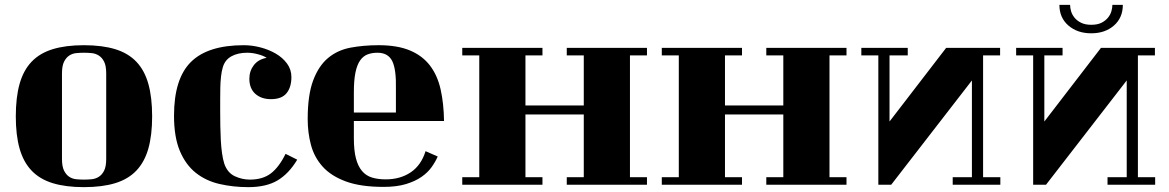

<svg xmlns="http://www.w3.org/2000/svg" viewBox="-20 -699 4808 790"><path d="M45 -220Q45 -298 60.5 -353.5Q76 -409 109.5 -444.5Q143 -480 196.5 -496.5Q250 -513 325 -513Q401 -513 454.5 -496.5Q508 -480 541.5 -444.5Q575 -409 590.5 -353.5Q606 -298 606 -220Q606 -143 590.5 -88Q575 -33 541.5 2.5Q508 38 454.5 54.5Q401 71 325 71Q250 71 196.5 54.5Q143 38 109.5 2.5Q76 -33 60.5 -88Q45 -143 45 -220ZM417 -397Q417 -428 408.5 -445Q400 -462 386.5 -470.5Q373 -479 357 -480.5Q341 -482 325 -482Q310 -482 294 -480.5Q278 -479 265 -470.5Q252 -462 243.5 -445Q235 -428 235 -397V-45Q235 -14 243.5 3Q252 20 265 28.5Q278 37 294 38.5Q310 40 325 40Q341 40 357 38.5Q373 37 386.5 28.5Q400 20 408.5 3Q417 -14 417 -45Z M983 -513Q1017 -513 1051.5 -504Q1086 -495 1114.5 -478.5Q1143 -462 1161 -437.5Q1179 -413 1179 -382Q1179 -340 1159 -315.5Q1139 -291 1095 -291Q1055 -291 1030.5 -313Q1006 -335 1006 -375Q1006 -407 1024.5 -431Q1043 -455 1077 -461Q1066 -469 1042.5 -475.5Q1019 -482 997 -482Q959 -482 932.5 -467.5Q906 -453 897 -423Q892 -407 889.5 -385Q887 -363 886.5 -339Q886 -315 886 -290Q886 -265 886 -243Q886 -212 886.5 -181.5Q887 -151 888.5 -122.5Q890 -94 893.5 -69Q897 -44 903 -25Q916 12 946 26Q976 40 1008 40Q1061 40 1094.5 14.5Q1128 -11 1155 -66L1203 -42Q1169 15 1122.5 43Q1076 71 1002 71Q939 71 883 58Q827 45 785.5 12Q744 -21 720 -78Q696 -135 696 -223Q696 -375 765.5 -444Q835 -513 983 -513Z M1781 -55Q1772 -34 1756 -11.5Q1740 11 1714 29Q1688 47 1650 58.5Q1612 70 1558 70Q1464 70 1403 47.5Q1342 25 1307.5 -13.5Q1273 -52 1259.5 -102.5Q1246 -153 1246 -209Q1246 -308 1268.5 -368Q1291 -428 1330 -460.5Q1369 -493 1422.5 -503Q1476 -513 1538 -513Q1615 -513 1666.5 -491.5Q1718 -470 1749 -429.5Q1780 -389 1793 -331Q1806 -273 1807 -201H1436V-130Q1436 -80 1444.5 -47.5Q1453 -15 1469.5 4.5Q1486 24 1510.5 31.5Q1535 39 1567 39Q1627 39 1670 10Q1713 -19 1731 -77ZM1533 -482Q1510 -482 1492 -475Q1474 -468 1461.5 -450Q1449 -432 1442.5 -400.5Q1436 -369 1436 -319V-236H1609V-331Q1611 -413 1594 -447.5Q1577 -482 1533 -482Z M2142 -228V30H2212V61H1882V30H1952V-471H1882V-502H2212V-471H2142V-265H2382V-471H2312V-502H2642V-471H2572V30H2642V61H2312V30H2382V-228Z M2963 -228V30H3033V61H2703V30H2773V-471H2703V-502H3033V-471H2963V-265H3203V-471H3133V-502H3463V-471H3393V30H3463V61H3133V30H3203V-228Z M3647 61H3594V-471H3524V-502H3715V-471H3640V-199L3873 -502H4095V-471H4025V30H4096V61H3900V30H3979V-368Z M4470 -562Q4413 -562 4376 -594Q4339 -626 4339 -679H4383Q4383 -667 4387 -653Q4391 -639 4401 -626.5Q4411 -614 4428 -605.5Q4445 -597 4470 -597Q4496 -597 4512.5 -605.5Q4529 -614 4539 -626.5Q4549 -639 4553 -653Q4557 -667 4557 -679H4600Q4600 -626 4563.5 -594Q4527 -562 4470 -562ZM4284 61H4231V-471H4161V-502H4352V-471H4277V-199L4510 -502H4732V-471H4662V30H4733V61H4537V30H4616V-368Z"/></svg>

Font: Cafe24 ClassicType
Style: Regular
Weight: 400
Designer: Cafe24 thkim, hmlim, mnelim & 4IR
Foundry: Cafe24
Version: Version 1.000